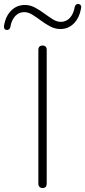

<svg xmlns="http://www.w3.org/2000/svg" viewBox="-97 -940 429 966"><path d="M117 6Q107 6 101.5 0Q96 -6 96 -16V-689Q96 -700 101.5 -705.5Q107 -711 117 -711Q127 -711 132.5 -705.5Q138 -700 138 -689V-16Q138 -6 133 0Q128 6 117 6ZM-62 -789Q-69 -789 -73.5 -794Q-78 -799 -77 -809Q-69 -859 -40.5 -887Q-12 -915 28 -915Q55 -915 79 -902Q103 -889 125.5 -872.5Q148 -856 168.5 -843Q189 -830 209 -830Q236 -830 254.5 -850Q273 -870 279 -905Q281 -913 285.5 -916.5Q290 -920 296 -920Q303 -920 308 -915Q313 -910 311 -900Q303 -851 275 -822.5Q247 -794 207 -794Q180 -794 155.5 -807Q131 -820 109 -836.5Q87 -853 66 -866Q45 -879 25 -879Q-2 -879 -20.5 -859Q-39 -839 -45 -804Q-46 -797 -51 -793Q-56 -789 -62 -789Z"/></svg>

Font: Nunito ExtraLight
Style: Regular
Weight: 200
Designer: Vernon Adams
Foundry: Vernon Adams
Version: Version 3.602;April 4, 2023;FontCreator 14.0.0.2856 64-bit